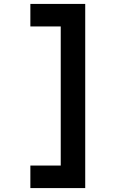

<svg xmlns="http://www.w3.org/2000/svg" viewBox="-20 -850 640 980"><path d="M135 110V-5H290V-715H135V-830H415V110Z"/></svg>

Font: NKDuy Mono
Style: Bold
Weight: 700
Monospace: yes
Designer: NKDuy
Foundry: NKDuy
Version: Version 2.251; ttfautohint (v1.8.4.7-5d5b)